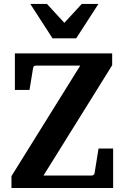

<svg xmlns="http://www.w3.org/2000/svg" viewBox="-20 -937 621 957"><path d="M37.1 0V-59.1L379.9 -609.9H159.2Q146.5 -609.9 145 -598.1L127 -488.8H54.2V-670.9H539.1V-611.8L196.8 -62H436Q448.2 -62 451.2 -73.2L471.2 -196.8H543.9V0ZM359.9 -746.1H241.7L130.9 -917.5H213.9L300.8 -823.2L387.7 -917.5H470.7Z"/></svg>

Font: Charis SIL Am
Style: Bold
Weight: 700
Foundry: SIL International
Version: Version 5.000